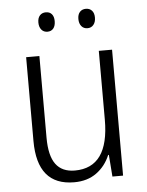

<svg xmlns="http://www.w3.org/2000/svg" viewBox="-52 -756 618 808"><g transform="rotate(-5 257.0 -351.5)"><path d="M436 0H391L384 -92H381Q362 -46 323.5 -18Q285 10 229 10Q73 10 73 -178V-532H129V-187Q129 -111 155.5 -75Q182 -39 236 -39Q380 -39 380 -241V-532H436ZM172 -713Q188 -713 197 -702.5Q206 -692 206 -673Q206 -653 197 -642Q188 -631 172 -631Q156 -631 146.5 -642.5Q137 -654 137 -673Q137 -692 146.5 -702.5Q156 -713 172 -713ZM341 -713Q357 -713 366.5 -702.5Q376 -692 376 -673Q376 -654 366.5 -642.5Q357 -631 341 -631Q325 -631 315.5 -642.5Q306 -654 306 -673Q306 -692 315.5 -702.5Q325 -713 341 -713Z"/></g></svg>

Font: Noto Sans UI NarrowLight
Style: Regular
Weight: 300
Width: 4
Designer: Monotype Design Team
Foundry: Monotype Imaging Inc.
Version: Version 1.001